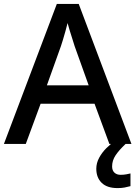

<svg xmlns="http://www.w3.org/2000/svg" viewBox="-20 -737 694 983"><path d="M540 0 464 -206H188L112 0H0L271 -717H383L653 0ZM362 -501Q359 -512 351.5 -534.5Q344 -557 337 -580.5Q330 -604 326 -619Q321 -599 314.5 -575.5Q308 -552 302 -532.5Q296 -513 292 -501L220 -300H434ZM554 115Q554 136 566 147Q578 158 597 158Q614 158 626.5 155.5Q639 153 648 151V216Q633 220 618 223Q603 226 582 226Q528 226 500.5 199Q473 172 473 127Q473 98 487.5 71Q502 44 524.5 21.5Q547 -1 570 -16L623 0Q589 32 571.5 58.5Q554 85 554 115Z"/></svg>

Font: Noto Sans Armenian Medium
Style: Regular
Weight: 500
Designer: Monotype Design Team
Foundry: Monotype Imaging Inc.
Version: Version 2.007